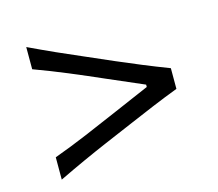

<svg xmlns="http://www.w3.org/2000/svg" viewBox="-75 -636 740 653"><g transform="rotate(-15 295.0 -309.5)"><path d="M66.9 -76.2V-154.8Q124.5 -175.8 184.1 -200.9Q243.7 -226.1 302.2 -251.5L427.7 -305.7V-314L302.2 -368.2Q243.7 -394 184.1 -418.9Q124.5 -443.8 66.9 -464.8V-543Q114.3 -520.5 159.4 -500.2Q204.6 -480 244.6 -462.9L347.7 -418Q386.2 -401.4 431.2 -382.8Q476.1 -364.3 523.4 -346.2V-273.4Q476.1 -255.4 431.2 -236.6Q386.2 -217.8 347.7 -201.2L244.6 -157.2Q204.6 -140.1 159.4 -119.6Q114.3 -99.1 66.9 -76.2Z"/></g></svg>

Font: Pinar-DS1-FD Regular
Style: Regular
Weight: 400
Designer: Amin Abedi
Version: Version 3.000